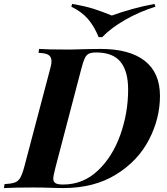

<svg xmlns="http://www.w3.org/2000/svg" viewBox="-58 -957 849 977"><path d="M263 0 214 -1Q156 -3 112 -3Q15 -3 -38 0L-35 -20Q-1 -22 16.5 -28Q34 -34 44.5 -51.5Q55 -69 65 -106L196 -602Q204 -629 204 -645Q204 -667 189.5 -677Q175 -687 138 -688L141 -708Q186 -705 273 -705H305Q410 -708 454 -708Q601 -708 678.5 -647.5Q756 -587 756 -469Q756 -354 700 -246Q644 -138 532.5 -69Q421 0 263 0ZM594 -501Q594 -595 555 -642.5Q516 -690 432 -690Q406 -690 393.5 -683.5Q381 -677 373 -660Q365 -643 355 -604L224 -104Q213 -60 213 -49Q213 -32 224.5 -25Q236 -18 263 -18Q365 -18 440 -89Q515 -160 554.5 -271.5Q594 -383 594 -501ZM728 -937 733 -923Q650 -897 578 -855.5Q506 -814 462 -768H444Q421 -824 389.5 -860.5Q358 -897 305 -923L309 -937Q374 -926 417 -912.5Q460 -899 511 -878Q616 -916 728 -937Z"/></svg>

Font: Playfair Display SC
Style: Bold Italic
Weight: 700
Italic angle: -14°
Designer: Claus Eggers Sørensen
Foundry: Claus Eggers Sørensen
Version: Version 1.200; ttfautohint (v1.6)